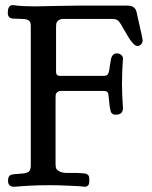

<svg xmlns="http://www.w3.org/2000/svg" viewBox="-20 -708 580 734"><path d="M450.2 -483.4Q450.2 -480.5 449.2 -468.3Q448.2 -456.1 447.3 -435.1Q446.3 -414.1 446.3 -389.6Q446.3 -364.3 447.3 -343.3Q448.2 -322.3 449.2 -310.1Q450.2 -297.9 450.2 -295.9Q450.2 -269.5 422.9 -269.5Q418.9 -269.5 416 -270Q413.1 -270.5 410.6 -272.5Q408.2 -274.4 406.2 -276.4Q404.3 -278.3 403.3 -282.2Q402.3 -286.1 401.4 -290Q400.4 -293.9 399.4 -300.8Q398.4 -307.6 397.9 -313Q397.5 -318.4 396.5 -328.1Q395.5 -337.9 394.5 -345.7Q393.6 -360.4 377 -360.4H213.9Q204.1 -360.4 198.7 -355.5Q193.4 -350.6 192.9 -345.7Q192.4 -340.8 192.4 -332V-84Q192.4 -72.3 193.8 -66.4Q195.3 -60.5 204.6 -54.2Q213.9 -47.9 233.4 -46.9Q243.2 -46.9 253.9 -46.9Q264.6 -46.9 271 -46.9Q277.3 -46.9 285.2 -46.4Q293 -45.9 297.4 -45.4Q301.8 -44.9 306.2 -44.4Q310.5 -43.9 313 -42Q315.4 -40 317.4 -38.1Q319.3 -36.1 320.3 -32.7Q321.3 -29.3 321.3 -24.4V-14.6Q321.3 5.9 303.7 5.9L285.2 3.9Q265.6 2.9 233.4 1.5Q201.2 0 168.9 0Q148.4 0 127.4 0.5Q106.4 1 90.8 2Q75.2 2.9 62.5 3.9Q49.8 4.9 42.5 5.4Q35.2 5.9 34.2 5.9Q10.7 5.9 10.7 -16.6Q10.7 -22.5 11.7 -26.9Q12.7 -31.2 15.1 -34.2Q17.6 -37.1 19.5 -38.6Q21.5 -40 27.8 -41Q34.2 -42 38.1 -42.5Q42 -43 51.8 -43.5Q61.5 -43.9 68.4 -44.9Q86.9 -46.9 92.3 -54.2Q97.7 -61.5 97.7 -76.2V-606.4Q97.7 -612.3 97.2 -616.2Q96.7 -620.1 95.2 -623Q93.8 -626 92.3 -627.9Q90.8 -629.9 86.9 -631.3Q83 -632.8 80.6 -633.8Q78.1 -634.8 71.8 -635.3Q65.4 -635.7 61.5 -635.7Q57.6 -635.7 48.3 -636.2Q39.1 -636.7 33.2 -636.7Q9.8 -636.7 9.8 -658.2Q9.8 -688.5 28.3 -688.5Q31.2 -688.5 42 -687Q52.7 -685.5 71.8 -684.6Q90.8 -683.6 112.3 -683.6Q128.9 -683.6 187.5 -685.1Q246.1 -686.5 274.4 -686.5H463.9H468.8Q496.1 -686.5 502 -662.1Q503.9 -652.3 510.3 -625Q516.6 -597.7 521 -577.6Q525.4 -557.6 525.4 -554.7Q525.4 -544.9 519.5 -538.6Q513.7 -532.2 504.9 -532.2Q488.3 -532.2 457 -589.8Q447.3 -605.5 442.4 -615.2Q434.6 -627.9 427.7 -631.8Q420.9 -635.7 407.2 -635.7H222.7Q210 -635.7 203.1 -629.9Q196.3 -624 195.3 -617.7Q194.3 -611.3 194.3 -599.6V-432.6Q194.3 -418 209 -418H376Q379.9 -418 382.3 -418.5Q384.8 -418.9 387.2 -419.9Q389.6 -420.9 390.6 -421.9Q391.6 -422.9 393.1 -425.8Q394.5 -428.7 395.5 -431.2Q396.5 -433.6 397.5 -439Q398.4 -444.3 398.9 -448.7Q399.4 -453.1 400.9 -461.4Q402.3 -469.7 403.3 -476.6Q407.2 -503.9 426.8 -503.9Q436.5 -503.9 443.4 -498Q450.2 -492.2 450.2 -483.4Z"/></svg>

Font: Goudy Bookletter 1911
Style: Regular
Weight: 400
Version: Version 2010.07.03